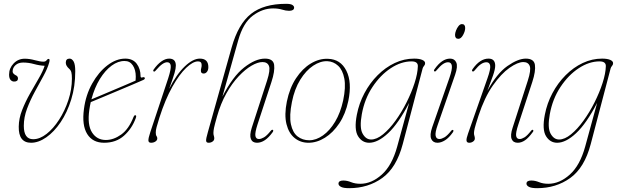

<svg xmlns="http://www.w3.org/2000/svg" viewBox="-20 -739 3226 1004"><path d="M373.5 -366Q373.5 -287 352.5 -219Q331.5 -151 297.2 -100.2Q263 -49.5 222.2 -21Q181.5 7.5 142.5 7.5Q76.5 7.5 78 -77Q78.5 -120 95.8 -163.8Q113 -207.5 136.8 -249.5Q160.5 -291.5 182.2 -328.5Q204 -365.5 213.5 -395Q187 -396 158.2 -404Q129.5 -412 101 -412Q76 -412 61 -398.2Q46 -384.5 46 -365.5Q46 -354.5 60.5 -346.5Q74 -341 74 -329Q74 -312.5 54 -312.5Q43 -312.5 35.2 -321.2Q27.5 -330 27.5 -349Q27.5 -382.5 51.2 -407.2Q75 -432 109.5 -432Q134 -432 162.5 -424.2Q191 -416.5 206.5 -416.5Q218.5 -416.5 223.5 -423.8Q228.5 -431 234.5 -431Q242.5 -431 237 -411.5Q228.5 -380.5 207.2 -341.8Q186 -303 162.2 -259.5Q138.5 -216 121.5 -170.8Q104.5 -125.5 104.5 -81Q104.5 -11 153.5 -11Q188 -11 223.5 -38.8Q259 -66.5 289 -113Q319 -159.5 337.5 -215.5Q356 -271.5 356 -328Q356 -349.5 353.2 -360.5Q350.5 -371.5 342 -379Q324 -395 324 -411Q324 -432.5 344 -432.5Q356 -432.5 364.8 -417.8Q373.5 -403 373.5 -366Z M690 -121.5Q670 -66.5 628.5 -29.5Q587 7.5 524.5 7.5Q464.5 7.5 436 -38.2Q407.5 -84 419 -169Q428.5 -242.5 462 -302.2Q495.5 -362 541.5 -397.2Q587.5 -432.5 635 -432.5Q674.5 -432.5 694.8 -405.8Q715 -379 715 -340.5Q715 -330.5 725.5 -334.5Q734 -337.5 737 -332Q739.5 -326 729.5 -321Q712 -313 675.2 -297.5Q638.5 -282 595.2 -263.8Q552 -245.5 513.5 -229.5Q475 -213.5 454.5 -205Q450 -185 447 -164Q436 -86 461.2 -46.5Q486.5 -7 533.5 -7Q574 -7 613.8 -35.5Q653.5 -64 678.5 -128Q682 -136.5 687 -136.5Q695.5 -136.5 690 -121.5ZM631.5 -420Q597.5 -420.5 563.8 -395.8Q530 -371 502.2 -326Q474.5 -281 458 -219.5Q477.5 -227.5 508.2 -240.5Q539 -253.5 573.2 -268Q607.5 -282.5 638.2 -295.5Q669 -308.5 689 -317.5Q690 -324.5 690 -338Q690 -374 674.5 -397.2Q659 -420.5 631.5 -420Z M783.5 -365.5Q779 -368.5 783.5 -375.5Q802.5 -402.5 823.5 -417.5Q844.5 -432.5 864.5 -432.5Q899.5 -432.5 899.5 -396Q899.5 -381.5 892.8 -357.5Q886 -333.5 864.5 -274.5Q903 -350.5 946 -391.5Q989 -432.5 1025 -432.5Q1069.5 -432.5 1069.5 -388Q1069.5 -373 1062.5 -363.8Q1055.5 -354.5 1045 -354.5Q1030.5 -354.5 1030.5 -369Q1030.5 -377 1032.5 -383.5Q1034.5 -390 1034.5 -399Q1034.5 -418 1015.5 -418Q989 -418 953.5 -384.2Q918 -350.5 881 -284.8Q844 -219 813.5 -123.5Q803 -90 798.8 -74Q794.5 -58 794.5 -46Q794.5 -32.5 798.5 -27.5Q802.5 -22.5 802.5 -15Q802.5 -5.5 792.8 1Q783 7.5 770 7.5Q756.5 7.5 756 -4.5Q755.5 -16.5 766 -48L859.5 -329.5Q875 -377.5 872.8 -395.5Q870.5 -413.5 854 -413.5Q843 -413.5 829 -404Q815 -394.5 793.5 -369.5Q787.5 -362.5 783.5 -365.5Z M1115 -130.5Q1102.5 -86.5 1099.2 -70.5Q1096 -54.5 1096 -44Q1096 -35 1098.2 -28.8Q1100.5 -22.5 1100.5 -15.5Q1100.5 -5 1091.5 1.2Q1082.5 7.5 1071 7.5Q1058.5 7.5 1057.8 -3.2Q1057 -14 1067 -48L1191.5 -491.5Q1226 -614 1292.5 -666.5Q1359 -719 1476 -719Q1500 -719 1509 -713Q1518 -707 1518 -699.5Q1518 -682.5 1491.5 -682.5Q1475 -682.5 1454.8 -688.8Q1434.5 -695 1408 -695Q1352.5 -695 1301.8 -657Q1251 -619 1225.5 -527.5L1143 -233.5Q1197 -339.5 1256.5 -386Q1316 -432.5 1365.5 -432.5Q1409 -432.5 1413.5 -399.8Q1418 -367 1399.5 -310.5L1326.5 -88Q1312.5 -44.5 1315.5 -28.2Q1318.5 -12 1334 -12Q1345 -12 1360 -20.5Q1375 -29 1395.5 -54.5Q1402.5 -63 1407 -59.5Q1411.5 -56 1405.5 -47.5Q1366 7.5 1324 7.5Q1300 7.5 1292 -12Q1284 -31.5 1296.5 -71L1376.5 -317.5Q1394.5 -373.5 1386.5 -394Q1378.5 -414.5 1352.5 -414.5Q1328 -414.5 1295.2 -395.5Q1262.5 -376.5 1228 -340Q1193.5 -303.5 1163.8 -250.8Q1134 -198 1115 -130.5Z M1695 -431.5Q1761 -429.5 1791.2 -369.2Q1821.5 -309 1801.5 -211.5Q1787 -143 1754.2 -94Q1721.5 -45 1679.2 -18.8Q1637 7.5 1593 7.5Q1551.5 7.5 1520.8 -17.2Q1490 -42 1478 -90.2Q1466 -138.5 1480 -208Q1494.5 -279 1528 -329.8Q1561.5 -380.5 1605.5 -407Q1649.5 -433.5 1695 -431.5ZM1597 -5.5Q1633 -5.5 1668.8 -30.8Q1704.5 -56 1732.5 -102.8Q1760.5 -149.5 1774.5 -214Q1789 -283.5 1780.5 -328.2Q1772 -373 1748 -395.2Q1724 -417.5 1692 -419Q1655.5 -420.5 1617.8 -395.5Q1580 -370.5 1550 -322Q1520 -273.5 1506.5 -205.5Q1492 -133.5 1501.2 -89.5Q1510.5 -45.5 1536.2 -25.5Q1562 -5.5 1597 -5.5Z M2086 14.5Q2053.5 138 1979.2 191.5Q1905 245 1806 245Q1775.5 245 1762.8 238Q1750 231 1750 221.5Q1750 205 1775 205Q1795 205 1815.8 213.5Q1836.5 222 1864 222Q1923 222 1976.5 174Q2030 126 2057 27.5L2119.5 -201Q2063.5 -93 2009.8 -42.8Q1956 7.5 1910.5 7.5Q1873.5 7.5 1852.2 -27Q1831 -61.5 1846 -139Q1857.5 -199 1885.8 -252Q1914 -305 1954.8 -345.8Q1995.5 -386.5 2044.2 -409.5Q2093 -432.5 2145.5 -432.5Q2172 -432.5 2187.5 -426Q2203 -419.5 2203 -408.5Q2203 -400.5 2197.5 -394.5Q2192 -388.5 2190 -381ZM1872 -142Q1859 -71.5 1876 -40.5Q1893 -9.5 1920.5 -9.5Q1950 -9.5 1983.2 -36.8Q2016.5 -64 2048.2 -108Q2080 -152 2106 -203.8Q2132 -255.5 2148 -305.2Q2164 -355 2165 -392.5Q2166 -418 2132 -418Q2077.5 -418 2023.2 -382.2Q1969 -346.5 1927.8 -284.2Q1886.5 -222 1872 -142Z M2377 -536Q2359.5 -536 2359.5 -556.5Q2359.5 -566 2364.5 -579.2Q2369.5 -592.5 2377.8 -602.8Q2386 -613 2395.5 -613Q2412.5 -613 2412.5 -592.5Q2412.5 -576 2401.5 -556Q2390.5 -536 2377 -536ZM2268.5 -85Q2254.5 -45.5 2258 -28.8Q2261.5 -12 2277.5 -12Q2288.5 -12 2303.5 -20.5Q2318.5 -29 2338.5 -54Q2344.5 -62 2349.5 -59Q2353.5 -55.5 2348 -47Q2328 -18.5 2307.2 -5.5Q2286.5 7.5 2267.5 7.5Q2244 7.5 2235 -12.5Q2226 -32.5 2240 -73.5L2330 -331.5Q2345.5 -376.5 2342.8 -395Q2340 -413.5 2323 -413.5Q2310.5 -413.5 2296.5 -404.2Q2282.5 -395 2262 -370.5Q2256 -363 2251.5 -366Q2246.5 -369.5 2252.5 -377.5Q2291 -432.5 2333.5 -432.5Q2357 -432.5 2366 -412.2Q2375 -392 2360 -348.5Z M2450.5 -366Q2445.5 -369 2451.5 -378Q2490 -432.5 2534.5 -432.5Q2569.5 -432.5 2569.5 -395.5Q2569.5 -377 2558 -344Q2546.5 -311 2528.5 -264Q2578 -355 2633.5 -393.8Q2689 -432.5 2729.5 -432.5Q2772.5 -432.5 2777.2 -399.8Q2782 -367 2763.5 -310.5L2690.5 -88Q2676 -44.5 2679 -28.2Q2682 -12 2697.5 -12Q2708 -12 2722.2 -20.5Q2736.5 -29 2757 -55Q2763 -62.5 2767 -59.5Q2771.5 -55.5 2766.5 -49Q2744.5 -18.5 2725.5 -5.5Q2706.5 7.5 2687.5 7.5Q2663.5 7.5 2655.5 -12Q2647.5 -31.5 2660.5 -71L2740 -317.5Q2758 -373.5 2750 -394Q2742 -414.5 2716.5 -414.5Q2687.5 -414.5 2644.2 -384.2Q2601 -354 2557.2 -291.8Q2513.5 -229.5 2482 -133.5Q2466 -84 2462.2 -67.8Q2458.5 -51.5 2458.5 -43.5Q2458.5 -34.5 2460.8 -28.5Q2463 -22.5 2463 -14.5Q2463 -5.5 2454 1Q2445 7.5 2434 7.5Q2421 7.5 2419.5 -3.2Q2418 -14 2427.5 -40.5L2529 -329.5Q2546 -377.5 2543.2 -395.5Q2540.5 -413.5 2523.5 -413.5Q2510 -413.5 2495.2 -403.8Q2480.5 -394 2462.5 -371.5Q2455.5 -362.5 2450.5 -366Z M3069 14.5Q3036.5 138 2962.2 191.5Q2888 245 2789 245Q2758.5 245 2745.8 238Q2733 231 2733 221.5Q2733 205 2758 205Q2778 205 2798.8 213.5Q2819.5 222 2847 222Q2906 222 2959.5 174Q3013 126 3040 27.5L3102.5 -201Q3046.5 -93 2992.8 -42.8Q2939 7.5 2893.5 7.5Q2856.5 7.5 2835.2 -27Q2814 -61.5 2829 -139Q2840.5 -199 2868.8 -252Q2897 -305 2937.8 -345.8Q2978.5 -386.5 3027.2 -409.5Q3076 -432.5 3128.5 -432.5Q3155 -432.5 3170.5 -426Q3186 -419.5 3186 -408.5Q3186 -400.5 3180.5 -394.5Q3175 -388.5 3173 -381ZM2855 -142Q2842 -71.5 2859 -40.5Q2876 -9.5 2903.5 -9.5Q2933 -9.5 2966.2 -36.8Q2999.5 -64 3031.2 -108Q3063 -152 3089 -203.8Q3115 -255.5 3131 -305.2Q3147 -355 3148 -392.5Q3149 -418 3115 -418Q3060.5 -418 3006.2 -382.2Q2952 -346.5 2910.8 -284.2Q2869.5 -222 2855 -142Z"/></svg>

Font: Fraunces 144pt S050 Thin
Style: Italic
Weight: 100
Italic angle: -16°
Version: Version 1.000; ttfautohint (v1.8.3)